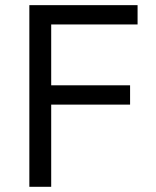

<svg xmlns="http://www.w3.org/2000/svg" viewBox="-20 -718 599 738"><path d="M92.8 0H176.8V-315.9H480V-390.1H176.8V-624H508.8V-698.2H92.8Z"/></svg>

Font: Plexus Sans
Style: Regular
Weight: 400
Version: Version 2.001;PS 002.001;hotconv 1.0.70;makeotf.lib2.5.58329